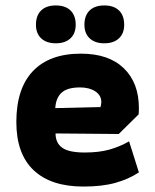

<svg xmlns="http://www.w3.org/2000/svg" viewBox="-20 -679 568 705"><path d="M112 -588Q112 -622 131 -640.5Q150 -659 185 -659Q220 -659 239 -640.5Q258 -622 258 -588Q258 -556 238.5 -538Q219 -520 185 -520Q151 -520 131.5 -538Q112 -556 112 -588ZM290 -588Q290 -622 309 -640.5Q328 -659 363 -659Q398 -659 417 -640.5Q436 -622 436 -588Q436 -556 416.5 -538Q397 -520 363 -520Q329 -520 309.5 -538Q290 -556 290 -588ZM40 -231Q40 -354 101 -418Q162 -482 277 -482Q379 -482 434.5 -428.5Q490 -375 490 -282Q490 -267 489 -259L416 -187L184 -189Q184 -154 208.5 -136.5Q233 -119 291 -119Q343 -119 381 -129.5Q419 -140 454 -160L490 -46Q452 -21 403.5 -7.5Q355 6 286 6Q167 6 103.5 -54Q40 -114 40 -231ZM349 -286Q352 -297 352 -304Q352 -329 330 -343.5Q308 -358 274 -358Q227 -358 206 -338.5Q185 -319 183 -282Z"/></svg>

Font: Athiti
Style: Bold
Weight: 700
Designer: CadsonDemak Team
Foundry: CadsonDemak
Version: Version 1.033